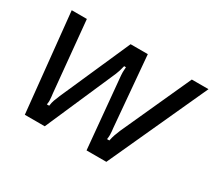

<svg xmlns="http://www.w3.org/2000/svg" viewBox="-142 -1024 1423 1285"><g transform="rotate(30 569.5 -381.5)"><path d="M160 0 82 -763H199L251 -218Q252 -209 254 -193Q256 -177 256 -164Q256 -151 253 -134H271Q274 -159 281 -178.5Q288 -198 300 -226L537 -763H670L717 -218Q718 -211 719.5 -196Q721 -181 721 -168Q721 -152 718 -134H736Q741 -160 748 -180Q755 -200 766 -226L1010 -763H1139L790 0H637L586 -551L585 -575Q585 -582 587 -614H573Q562 -568 551 -543L314 0Z"/></g></svg>

Font: Open Sauce Sans Medium Italic
Style: Regular
Weight: 500
Italic angle: -10°
Designer: Alfredo Marco Pradil
Foundry: Creative Sauce Fz LLC
Version: Version 1.477